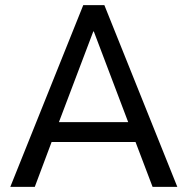

<svg xmlns="http://www.w3.org/2000/svg" viewBox="-20 -725 727 745"><path d="M20 0 303 -705H385L668 0H572L496 -200L537 -174H150L190 -200L115 0ZM342 -603 201 -231 181 -251H505L485 -231L344 -603Z"/></svg>

Font: Nunito Sans 10pt SemiCondensed Medium
Style: Regular
Weight: 500
Width: 4
Designer: Vernon Adams
Foundry: Vernon Adams
Version: Version 3.101;gftools[0.9.27]